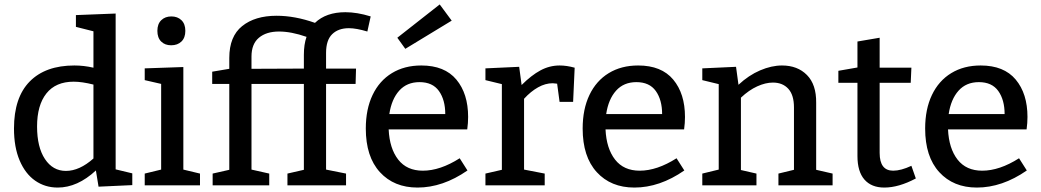

<svg xmlns="http://www.w3.org/2000/svg" viewBox="-20 -835 4692 865"><path d="M501 -72 576 -54V-1L424 6L412 -67Q329 10 240 10Q183 10 138.5 -21Q94 -52 68.5 -112Q43 -172 43 -256Q43 -396 114 -468Q185 -540 315 -540Q358 -540 401 -530V-694L322 -714V-767L501 -774ZM277 -65Q338 -65 401 -121V-454Q349 -467 312 -467Q231 -467 189 -414Q147 -361 147 -265Q147 -172 182.5 -118.5Q218 -65 277 -65Z M806 -533V-71L881 -53V0H632V-53L706 -71V-457L632 -474V-527ZM689 -696Q689 -727 706.5 -744Q724 -761 752 -761Q780 -761 797.5 -744Q815 -727 815 -696Q815 -665 797.5 -648Q780 -631 751 -631Q723 -631 706 -648Q689 -665 689 -696Z M1449 -597V-526H1584L1582 -457H1449V-71L1539 -53V0H1275V-53L1349 -70V-457H1113V-71L1193 -53V0H938V-53L1013 -70V-457H936V-512L1013 -525V-574Q1013 -671 1071 -717.5Q1129 -764 1226 -764Q1309 -764 1399 -732Q1449 -780 1536 -780Q1589 -780 1650 -761L1635 -693Q1585 -708 1552 -708Q1504 -708 1476.5 -681Q1449 -654 1449 -597ZM1113 -525 1349 -526V-588Q1349 -635 1361 -669Q1292 -693 1237 -693Q1180 -693 1146.5 -665Q1113 -637 1113 -580Z M2051 -122 2086 -67Q1975 10 1861 10Q1755 10 1691.5 -59.5Q1628 -129 1628 -256Q1628 -343 1658.5 -407Q1689 -471 1745.5 -505.5Q1802 -540 1878 -540Q1983 -540 2036 -476.5Q2089 -413 2089 -308Q2089 -281 2085 -252H1731Q1735 -166 1774 -116Q1813 -66 1885 -66Q1963 -66 2051 -122ZM1734 -321H1986Q1986 -385 1957.5 -425Q1929 -465 1870 -465Q1813 -465 1778.5 -426.5Q1744 -388 1734 -321ZM2015 -742 1806 -615 1770 -665 1961 -815Z M2569 -530 2562 -376H2501L2490 -458Q2476 -460 2470 -460Q2437 -460 2404 -441.5Q2371 -423 2341 -390V-71L2434 -53V0H2167V-53L2241 -70V-456L2167 -474V-527L2319 -534L2330 -452Q2374 -496 2415 -518Q2456 -540 2501 -540Q2533 -540 2569 -530Z M3028 -122 3063 -67Q2952 10 2838 10Q2732 10 2668.5 -59.5Q2605 -129 2605 -256Q2605 -343 2635.5 -407Q2666 -471 2722.5 -505.5Q2779 -540 2855 -540Q2960 -540 3013 -476.5Q3066 -413 3066 -308Q3066 -281 3062 -252H2708Q2712 -166 2751 -116Q2790 -66 2862 -66Q2940 -66 3028 -122ZM2711 -321H2963Q2963 -385 2934.5 -425Q2906 -465 2847 -465Q2790 -465 2755.5 -426.5Q2721 -388 2711 -321Z M3657 -70 3731 -53V0H3487V-53L3557 -70V-351Q3557 -407 3531.5 -435Q3506 -463 3462 -463Q3429 -463 3391.5 -446Q3354 -429 3318 -395V-69L3388 -53V0H3144V-53L3218 -71V-456L3144 -474V-527L3296 -534L3307 -453Q3353 -496 3404.5 -518Q3456 -540 3503 -540Q3573 -540 3615.5 -497Q3658 -454 3657 -372Z M4106 -31Q4029 10 3964 10Q3906 10 3874.5 -26Q3843 -62 3843 -132V-462H3757V-516L3843 -531V-648L3943 -665V-530H4086L4083 -462H3943V-146Q3943 -66 4004 -66Q4039 -66 4086 -88Z M4571 -122 4606 -67Q4495 10 4381 10Q4275 10 4211.5 -59.5Q4148 -129 4148 -256Q4148 -343 4178.5 -407Q4209 -471 4265.5 -505.5Q4322 -540 4398 -540Q4503 -540 4556 -476.5Q4609 -413 4609 -308Q4609 -281 4605 -252H4251Q4255 -166 4294 -116Q4333 -66 4405 -66Q4483 -66 4571 -122ZM4254 -321H4506Q4506 -385 4477.5 -425Q4449 -465 4390 -465Q4333 -465 4298.5 -426.5Q4264 -388 4254 -321Z"/></svg>

Font: Bitter Pro Medium
Style: Regular
Weight: 500
Designer: Sol Matas, and Bitter project Authors
Foundry: Sol Matas
Version: Version 1.010